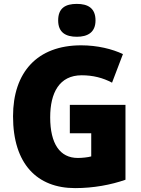

<svg xmlns="http://www.w3.org/2000/svg" viewBox="-20 -957 726 987"><path d="M375 -937C317 -937 279 -916 279 -852C279 -790 318 -768 375 -768C430 -768 471 -790 471 -852C471 -916 431 -937 375 -937ZM339 -418V-272H449V-153C432 -148 401 -145 380 -145C288 -145 238 -218 238 -354C238 -480 285 -570 400 -570C458 -570 509 -557 556 -532L612 -679C557 -705 481 -724 397 -724C171 -724 47 -585 47 -359C47 -114 171 10 366 10C461 10 551 -7 625 -33V-418Z"/></svg>

Font: Noto Sans Thai Looped SemiCondensed Black
Style: Regular
Weight: 900
Width: 4
Designer: Sasikarn Vongin, Ben Mitchell
Foundry: The Fontpad Ltd
Version: Version 1.001